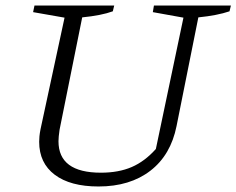

<svg xmlns="http://www.w3.org/2000/svg" viewBox="-20 -667 857 696"><path d="M337 9Q235 9 178.5 -33.5Q122 -76 122 -153Q122 -162 123 -173Q124 -184 127 -199L214 -603L100 -623L105 -647H394L389 -626Q348 -611 278 -604L196 -197Q194 -183 193 -173Q192 -163 192 -155Q192 -41 346 -41Q410 -41 457.5 -61.5Q505 -82 545 -127L645 -603L534 -623L538 -647H817L812 -626Q768 -611 699 -604L620 -210Q599 -105 525 -48Q451 9 337 9Z"/></svg>

Font: Piazzolla SC Light
Style: Italic
Weight: 300
Italic angle: -11.3°
Designer: Juan Pablo del Peral
Foundry: Huerta Tipografica
Version: Version 1.330